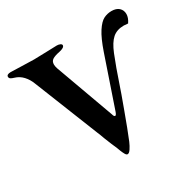

<svg xmlns="http://www.w3.org/2000/svg" viewBox="-152 -822 998 994"><g transform="rotate(-30 347.0 -325.0)"><path d="M305 -38Q291 -69 273 -115Q263 -143 256 -159L104 -540Q93 -569 73.5 -590Q54 -611 27 -619Q13 -623 6.5 -627.5Q0 -632 0 -640Q0 -647 6.5 -650.5Q13 -654 24 -654Q41 -654 89 -652Q139 -650 162 -650Q185 -650 237 -652Q285 -654 300 -654Q311 -654 319.5 -650Q328 -646 328 -640Q328 -626 297 -619Q266 -613 252 -604Q238 -595 238 -576Q238 -565 243 -550L369 -203Q373 -187 380 -187Q386 -187 392 -204L494 -503Q518 -573 541.5 -609Q565 -645 587 -656Q609 -667 634 -667Q663 -667 678.5 -652.5Q694 -638 694 -615Q694 -593 677 -568Q659 -570 652 -570Q610 -570 584 -547Q558 -524 537 -472Q509 -402 481 -318Q474 -297 463 -266Q452 -235 436 -192Q400 -93 376 -35Q367 -14 356.5 1.5Q346 17 337 17Q330 17 324 6.5Q318 -4 312.5 -18Q307 -32 305 -38Z"/></g></svg>

Font: EB Garamond SemiBold
Style: Regular
Weight: 600
Designer: Georg Duffner and Octavio Pardo
Foundry: Georg Duffner
Version: Version 1.000